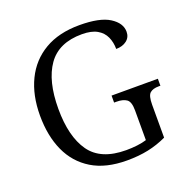

<svg xmlns="http://www.w3.org/2000/svg" viewBox="-130 -848 966 982"><g transform="rotate(-20 353.0 -357.0)"><path d="M398 10Q283 10 207.5 -36Q132 -82 94.5 -164.5Q57 -247 57 -358Q57 -468 97 -550.5Q137 -633 214.5 -678.5Q292 -724 404 -724Q515 -724 567.5 -690.5Q620 -657 620 -610Q620 -580 597.5 -562.5Q575 -545 540 -545Q540 -581 526.5 -611Q513 -641 482.5 -658.5Q452 -676 400 -676Q274 -676 215.5 -593Q157 -510 157 -358Q157 -207 215.5 -124Q274 -41 412 -41Q442 -41 471.5 -44.5Q501 -48 523 -55V-217Q523 -264 503.5 -277.5Q484 -291 449 -291H436V-329H688V-291H679Q647 -291 631 -277Q615 -263 615 -214V-35Q566 -12 514 -1Q462 10 398 10Z"/></g></svg>

Font: Noto Serif Hentaigana
Style: Regular
Weight: 400
Designer: Kazuhiro Yamada
Foundry: nipponia
Version: Version 1.000; ttfautohint (v1.8.4.7-5d5b)